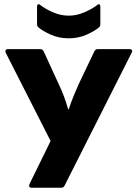

<svg xmlns="http://www.w3.org/2000/svg" viewBox="-20 -887 646 907"><path d="M130 0Q122 0 119 -4.5Q116 -9 119 -17L219 -221L7 -638Q4 -645 7 -650Q10 -655 17 -655H170Q181 -655 186 -645L259 -486Q272 -459 282 -432Q292 -405 302 -371H305Q316 -405 327.5 -433Q339 -461 351 -488L426 -645Q431 -655 442 -655H592Q600 -655 603 -650Q606 -645 602 -638L285 -10Q280 0 269 0ZM305 -706Q257 -706 217 -724.5Q177 -743 159 -760Q155 -764 155 -774V-855Q155 -864 159.5 -866.5Q164 -869 171 -863Q192 -846 229 -829.5Q266 -813 305 -813Q343 -813 380 -829.5Q417 -846 439 -863Q445 -869 449.5 -866.5Q454 -864 454 -855V-774Q454 -764 450 -760Q432 -743 392 -724.5Q352 -706 305 -706Z"/></svg>

Font: Sofia Sans Black
Style: Regular
Weight: 900
Designer: Botio Nikoltchev, Ani Petrova
Foundry: lettersoup
Version: Version 4.100; ttfautohint (v1.8.3)